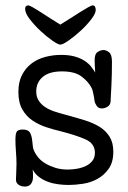

<svg xmlns="http://www.w3.org/2000/svg" viewBox="-20 -660 475 710"><path d="M37 0ZM101 -33Q102 -25 102 -18Q102 -11 102 -5Q102 10 94.5 20Q87 30 72 30Q68 30 62.5 29Q57 28 51.5 25Q46 22 42.5 17Q39 12 39 4Q39 -1 40 -20.5Q41 -40 41 -54Q41 -74 39 -99Q37 -124 37 -146Q37 -162 41 -171.5Q45 -181 64 -181Q84 -181 90.5 -170Q97 -159 99 -141Q101 -127 101.5 -118.5Q102 -110 107 -100Q112 -89 122 -77Q132 -65 148 -55.5Q164 -46 184.5 -39.5Q205 -33 231 -33Q247 -33 264.5 -36Q282 -39 297 -46Q312 -53 321.5 -65Q331 -77 331 -95Q331 -129 296.5 -144.5Q262 -160 203 -175Q177 -181 150 -190Q123 -199 100 -214.5Q77 -230 62.5 -255.5Q48 -281 48 -320Q48 -357 61.5 -383Q75 -409 97 -425.5Q119 -442 147.5 -449.5Q176 -457 206 -457Q235 -457 256.5 -451Q278 -445 293 -435Q308 -425 317 -413.5Q326 -402 332 -392Q331 -405 330.5 -419Q330 -433 330 -438Q330 -461 341.5 -468Q353 -475 362 -475Q373 -475 383.5 -466.5Q394 -458 394 -432Q394 -411 393.5 -387.5Q393 -364 392 -343.5Q391 -323 390 -307Q389 -291 389 -285Q388 -271 377 -265Q366 -259 357 -259Q344 -259 338 -268Q332 -277 330 -284Q330 -285 329 -291.5Q328 -298 326.5 -306.5Q325 -315 323 -323Q321 -331 318 -336Q306 -359 281 -377.5Q256 -396 209 -396Q162 -396 138 -375.5Q114 -355 114 -322Q114 -302 123 -288Q132 -274 147 -264Q162 -254 182 -247.5Q202 -241 225 -235Q262 -225 294 -215Q326 -205 349 -190.5Q372 -176 385.5 -154Q399 -132 399 -99Q399 -60 382 -36Q365 -12 340.5 1.5Q316 15 287 19.5Q258 24 234 24Q216 24 196 21.5Q176 19 158 12.5Q140 6 125 -5Q110 -16 101 -33ZM323 -640Q318 -640 305 -632.5Q292 -625 275 -614.5Q258 -604 239 -591.5Q220 -579 203 -569Q186 -579 167 -591.5Q148 -604 131.5 -614.5Q115 -625 102 -632.5Q89 -640 84 -640Q73 -640 73 -627Q73 -611 90.5 -588.5Q108 -566 130.5 -545Q153 -524 174 -509.5Q195 -495 203 -495Q212 -495 233.5 -510Q255 -525 277.5 -545.5Q300 -566 317 -588Q334 -610 334 -623Q334 -630 331.5 -635Q329 -640 323 -640Z"/></svg>

Font: Life Savers
Style: Bold
Weight: 700
Designer: Pablo Impallari, Rodrigo Fuenzalida, Brenda Gallo
Foundry: Pablo Impallari, Rodrigo Fuenzalida, Brenda Gallo
Version: Version 3.001; ttfautohint (v0.95) -l 8 -r 50 -G 200 -x 14 -